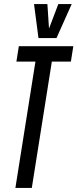

<svg xmlns="http://www.w3.org/2000/svg" viewBox="-20 -928 382 948"><path d="M330 -624H236L137 0H56L155 -624H61L73 -700H342ZM334 -908 259 -740H170L148 -908H214L222 -787L268 -908Z"/></svg>

Font: Georama Extra Condensed Medium
Style: Italic
Weight: 500
Width: 2
Italic angle: -9°
Designer: Jean-Baptiste Levee
Foundry: Production Type
Version: Version 1.000